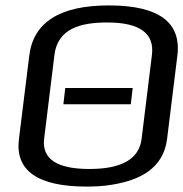

<svg xmlns="http://www.w3.org/2000/svg" viewBox="-20 -679 677 709"><path d="M214 -294H463L470 -354H221ZM635 -474C650 -597 566 -659 382 -659C201 -659 103 -597 88 -473L50 -166C35 -49 119 10 300 10C334 10 365 8 394 3C492 -13 583 -54 597 -166ZM376 -596C496 -596 551 -556 541 -476L503 -167C494 -92 430 -55 310 -55C190 -55 134 -92 143 -167L181 -476C193 -574 278 -596 376 -596Z"/></svg>

Font: Gamestation Display
Style: Italic
Weight: 400
Designer: Jonas Hecksher
Foundry: Jonas Hecksher, Playtypeª, e-types AS
Version: Version 1.003